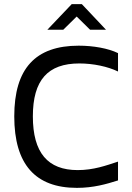

<svg xmlns="http://www.w3.org/2000/svg" viewBox="-20 -900 640 929"><path d="M551 -554V-643C504 -666 432 -679 361 -679C151 -679 49 -568 49 -337C49 -105 151 9 352 9C432 9 494 -9 551 -27V-118C493 -99 433 -77 356 -77C211 -77 139 -161 139 -337C139 -512 211 -593 364 -593C431 -593 502 -578 551 -554ZM209 -756H286L351 -820L416 -756H493L376 -880H327Z"/></svg>

Font: LT Wave Mono
Style: Regular
Weight: 400
Designer: Daniel Lyons
Version: Version 2.5 (Glyphs App)